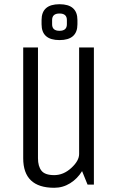

<svg xmlns="http://www.w3.org/2000/svg" viewBox="-20 -875 565 910"><path d="M90 -125V-650H160V-125Q160 -87 176.5 -66Q193 -45 237 -45Q281 -45 318 -79Q355 -113 355 -145V-650H425V0H395L369 -64Q347 -28 312.5 -6.5Q278 15 237 15Q90 15 90 -125ZM347 -780V-760Q347 -685 262 -685Q177 -685 177 -760V-780Q177 -855 262 -855Q347 -855 347 -780ZM227 -780V-760Q227 -729 262 -729Q297 -729 297 -760V-780Q297 -811 262 -811Q227 -811 227 -780Z"/></svg>

Font: Unica One
Style: Regular
Weight: 400
Designer: Eduardo Rodriguez Tunni
Foundry: Eduardo Rodriguez Tunni
Version: Version 1.001